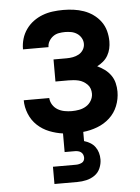

<svg xmlns="http://www.w3.org/2000/svg" viewBox="-53 -570 607 832"><g transform="rotate(-5 250.0 -154.0)"><path d="M150 220V145H250Q257 145 263.5 143.5Q270 142 276 139Q282 136 285 130Q288 124 288 118Q288 110 285 103.5Q282 97 276.5 93Q271 89 264 87.5Q257 86 250 86H206V5Q176 1 147 -10.5Q118 -22 95.5 -43Q73 -64 61 -93.5Q49 -123 49 -153H160Q161 -137 169.5 -123.5Q178 -110 191.5 -102Q205 -94 221 -91Q237 -88 252 -88Q269 -88 285 -91Q301 -94 315 -102.5Q329 -111 337.5 -125.5Q346 -140 346 -156Q346 -167 342.5 -177.5Q339 -188 331 -196Q323 -204 313.5 -209.5Q304 -215 293.5 -217.5Q283 -220 272 -221Q261 -222 250 -222H193V-318H250Q264 -318 277.5 -320.5Q291 -323 303 -329.5Q315 -336 322.5 -348Q330 -360 330 -374Q330 -388 323 -400Q316 -412 304.5 -419.5Q293 -427 279.5 -429.5Q266 -432 253 -432Q239 -432 225.5 -429.5Q212 -427 201 -419Q190 -411 183 -399Q176 -387 176 -373H65V-374Q65 -397 71.5 -419Q78 -441 91.5 -460Q105 -479 123.5 -492.5Q142 -506 163 -514Q184 -522 207 -525Q230 -528 253 -528Q276 -528 298.5 -525Q321 -522 342.5 -514.5Q364 -507 383 -493.5Q402 -480 415.5 -461.5Q429 -443 435 -420.5Q441 -398 441 -375Q441 -359 437.5 -343.5Q434 -328 426 -314Q418 -300 405.5 -289.5Q393 -279 379 -272Q396 -264 411 -253Q426 -242 437 -226.5Q448 -211 452.5 -192.5Q457 -174 457 -155Q457 -123 445 -93Q433 -63 409.5 -41.5Q386 -20 355.5 -8.5Q325 3 294 6V46Q308 50 320.5 57.5Q333 65 341.5 76.5Q350 88 354 102Q358 116 358 131Q358 150 350 169Q342 188 325.5 199.5Q309 211 289.5 215.5Q270 220 250 220Z"/></g></svg>

Font: Iosevka Curly
Style: Bold
Weight: 700
Monospace: yes
Designer: Belleve Invis
Foundry: Belleve Invis
Version: Version 22.1.2; ttfautohint (v1.8.4)